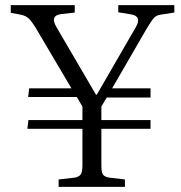

<svg xmlns="http://www.w3.org/2000/svg" viewBox="-20 -730 706 750"><path d="M209 0V-29L271 -36Q289 -39 295.5 -49Q302 -59 302 -86V-227H87L91 -261H302V-314L280 -351H90L94 -385H259L119 -622Q105 -645 93 -657Q81 -669 59 -673L22 -680V-710H272V-681L220 -675Q174 -670 200 -625L355 -360H358L510 -623Q536 -667 491 -674L442 -682V-710H661V-681L609 -673Q592 -671 582 -660.5Q572 -650 554 -620L418 -385H568V-349H397L376 -314V-261H568V-227H376V-83Q376 -58 382 -48.5Q388 -39 408 -36L468 -29V0Z"/></svg>

Font: Literata 36pt Light
Style: Regular
Weight: 300
Designer: Latin by Veronika Burian and Jose Scaglione. Greek by Irene Vlachou. Cyrillic by Vera Evstafieva.
Foundry: TypeTogether
Version: Version 3.002